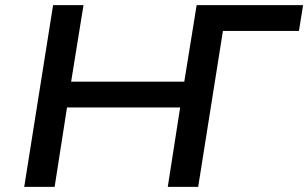

<svg xmlns="http://www.w3.org/2000/svg" viewBox="-20 -725 1196 745"><path d="M74 0 186 -705H304L256 -408H695L743 -705H1156L1140 -605H845L749 0H631L679 -308H240L192 0Z"/></svg>

Font: Nunito Sans 7pt SemiExpanded SemiBold
Style: Italic
Weight: 600
Width: 6
Italic angle: -9°
Designer: Vernon Adams
Foundry: Vernon Adams
Version: Version 3.101;gftools[0.9.27]